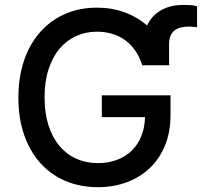

<svg xmlns="http://www.w3.org/2000/svg" viewBox="-20 -769 840 799"><path d="M56.5 -363.3Q56.5 -421.5 67.5 -471.8Q78.5 -522 99.1 -563.6Q119.7 -605.1 148.8 -637.4Q177.9 -669.7 214.1 -691.9Q250.4 -714.1 292.8 -725.7Q335.2 -737.2 382.1 -737.2Q445 -737.2 498 -717.9Q551.1 -698.5 592 -663Q611.9 -704.9 650.9 -726.7Q690 -748.6 744 -748.6Q758.9 -748.6 773.3 -747.7Q787.6 -746.8 800.1 -742.9V-655.5Q793 -656.6 784.6 -657.5Q776.3 -658.4 767.8 -658.4Q750.4 -658.4 734.9 -655.2Q719.5 -652 708.1 -643.6Q696.7 -635.3 690.2 -621.3Q683.6 -607.2 683.6 -585.6V-503.2Q683.9 -501.8 684.1 -500.4Q684.3 -498.9 684.7 -497.5H571.7V-498.6Q561.4 -530.5 544.2 -556.3Q527 -582 503.2 -600Q479.4 -617.9 449.2 -627.5Q419 -637.1 382.8 -637.1Q336.6 -637.1 296.9 -619.1Q257.1 -601.2 228 -566.6Q198.9 -532 182.2 -481Q165.5 -430 165.5 -364Q165.5 -297.6 182 -246.6Q198.5 -195.7 228.2 -160.9Q257.8 -126.1 298.5 -108.1Q339.1 -90.2 387.1 -90.2Q430.8 -90.2 466.6 -103.7Q502.5 -117.2 528.1 -142Q553.6 -166.9 568 -202.2Q582.4 -237.6 583.5 -281.6H403.8V-372.2H689.6V-289.4Q689.6 -220.5 667.3 -165.1Q644.9 -109.7 604.6 -70.8Q564.3 -32 508.7 -11Q453.1 9.9 387.1 9.9Q313.2 9.9 252.3 -16Q191.4 -41.9 147.9 -90.4Q104.4 -138.8 80.4 -207.9Q56.5 -277 56.5 -363.3Z"/></svg>

Font: Cannonade Med
Style: Regular
Weight: 500
Designer: Rasmus Andersson
Foundry: rsms
Version: Version 3.012;git-f93a4a705